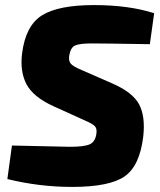

<svg xmlns="http://www.w3.org/2000/svg" viewBox="-20 -723 631 756"><path d="M318 -247 190 -305Q111 -341 84.5 -391Q58 -441 67 -513Q81 -623 146 -663Q211 -703 350 -703Q487 -703 587 -671L570 -549Q390 -552 341 -552Q294 -552 276 -544Q258 -536 253 -506Q249 -484 258.5 -472.5Q268 -461 302 -447L421 -395Q502 -360 527.5 -312.5Q553 -265 544 -185Q530 -69 470 -28Q410 13 264 13Q135 13 9 -18L27 -150Q229 -145 255 -145Q311 -145 332.5 -154.5Q354 -164 359 -193Q363 -215 354.5 -225Q346 -235 318 -247Z"/></svg>

Font: Exo 2.0 Extra Bold
Style: Italic
Weight: 800
Italic angle: -8°
Designer: Natanael Gama
Version: Version 1.001;PS 001.001;hotconv 1.0.70;makeotf.lib2.5.58329